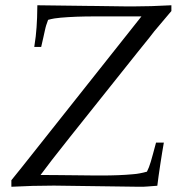

<svg xmlns="http://www.w3.org/2000/svg" viewBox="-20 -713 707 733"><path d="M23.4 0V-24.9L65.4 -77.1L520 -650.4H344.7Q305.2 -650.4 272.5 -649.2Q239.7 -647.9 211.9 -645.5Q199.7 -644.5 187.7 -642.6Q175.8 -640.6 163.6 -637.2Q161.1 -629.4 159.4 -625Q157.7 -620.6 156.5 -616.9Q155.3 -613.3 154.1 -608.4Q152.8 -603.5 150.9 -594.7Q148.9 -585.9 145.8 -571.5Q142.6 -557.1 137.2 -533.7H110.8Q117.7 -577.1 119.6 -608.9Q122.1 -640.6 122.6 -692.9L318.4 -690.4Q327.6 -690.4 343.5 -690.2Q359.4 -689.9 377.9 -689.7Q396.5 -689.5 415.5 -689.2Q434.6 -689 450.4 -688.7Q466.3 -688.5 476.6 -688.5Q486.8 -688.5 487.8 -688.5Q554.7 -688.5 634.3 -692.9V-670.9L568.4 -592.8Q567.4 -590.8 551.8 -571.3Q536.1 -551.8 505.4 -513.7L246.1 -188.5Q166.5 -88.4 134.8 -44.9Q151.9 -44.4 184.3 -44.7Q216.8 -44.9 264.2 -43.9L347.2 -43H364.3Q400.9 -43 431.4 -44.2Q461.9 -45.4 488.3 -47.9Q501 -48.8 513.9 -51.3Q526.9 -53.7 541 -57.6Q545.4 -66.4 548.6 -74.7Q551.8 -83 555.4 -94.7Q559.1 -106.4 563.7 -124Q568.4 -141.6 575.7 -168.5H605.5Q602.5 -152.8 599.1 -130.9Q595.7 -108.9 592 -85.7Q588.4 -62.5 585.4 -40.8Q582.5 -19 580.6 -3.9Q560.1 -2.4 542.7 -1Q525.4 0.5 511.2 0L186 -4.4Q104 -4.4 23.4 0Z"/></svg>

Font: XB Kayhan
Style: Italic
Weight: 400
Italic angle: -12°
Designer: Behnam
Foundry: Irmug
Version: Version 7.300 2009